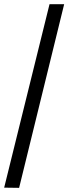

<svg xmlns="http://www.w3.org/2000/svg" viewBox="-20 -780 328 922"><path d="M71.8 122.1 0 121.1 217.8 -759.8H288.1Z"/></svg>

Font: Droid Serif
Style: Bold
Weight: 700
Designer: Monotype Design team
Foundry: Monotype Imaging Inc.
Version: Version 1.03